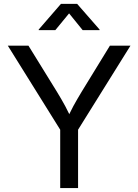

<svg xmlns="http://www.w3.org/2000/svg" viewBox="-20 -961 707 981"><path d="M287.6 0V-298.3L20 -727.5H125.5L270.5 -492.7Q293.9 -454.6 313.2 -418.9Q332.5 -383.3 353 -335H315.4Q335.4 -383.8 355.2 -419.7Q375 -455.6 397.5 -492.7L541.5 -727.5H646.5L378.9 -298.3V0ZM262.7 -807.1H177.7V-810.1L291.5 -941.4H374L488.8 -810.1V-807.1H402.3L333 -892.6Z"/></svg>

Font: Inter 20pt
Style: Regular
Weight: 400
Version: Version 4.001;git-66647c0bb